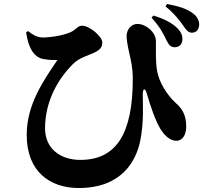

<svg xmlns="http://www.w3.org/2000/svg" viewBox="-20 -875 1040 963"><path d="M856 -638C877 -638 895 -651 895 -679C895 -697 890 -712 872 -731C845 -760 800 -782 749 -797L740 -786C781 -742 800 -705 815 -673C827 -649 836 -639 856 -638ZM375 68C590 68 662 -67 683 -167C703 -264 696 -362 696 -400C696 -434 708 -436 717 -404C734 -343 761 -267 783 -231C803 -198 831 -169 864 -169C897 -169 914 -200 914 -241C914 -301 891 -332 862 -358C816 -400 778 -463 768 -519C760 -566 762 -609 762 -668C762 -711 717 -753 671 -755C641 -756 615 -730 615 -694C615 -662 629 -607 635 -579C644 -539 646 -505 646 -480C646 -208 566 -73 383 -73C280 -73 206 -132 206 -231C206 -373 276 -484 346 -554C379 -587 422 -596 453 -611C486 -627 493 -641 493 -663C493 -691 430 -746 392 -746C373 -746 368 -735 349 -722C313 -697 228 -687 196 -687C168 -687 144 -700 121 -719L111 -713C121 -645 142 -601 180 -584C200 -575 247 -573 268 -574C197 -469 114 -351 114 -198C114 -14 231 68 375 68ZM942 -711C967 -711 979 -730 979 -753C979 -768 971 -791 949 -807C917 -832 875 -844 818 -855L810 -843C856 -806 884 -768 900 -745C914 -724 925 -711 942 -711Z"/></svg>

Font: GenKiMin2 TW H
Style: Regular
Weight: 900
Version: Version 2.100;PS 2.1;hotconv 16.6.51;makeotf.lib2.5.65220 DE